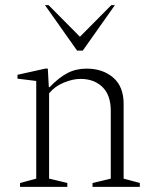

<svg xmlns="http://www.w3.org/2000/svg" viewBox="-20 -727 602 747"><path d="M58 0V-15L121 -32V-412L48 -421V-436L156 -460H166L170 -388H173Q210 -426 243 -443Q276 -460 317 -460Q380 -460 420.5 -425Q461 -390 461 -323V-32L524 -15V0H340V-15L411 -32V-296Q411 -357 378.5 -388.5Q346 -420 293 -420Q263 -420 228 -405.5Q193 -391 171 -364V-32L242 -15V0ZM280 -530 155 -707H169L291 -584L413 -707H427L302 -530Z"/></svg>

Font: Spectral ExtraLight
Style: Regular
Weight: 275
Designer: Jean-Baptiste Levee
Foundry: Production Type
Version: Version 2.001